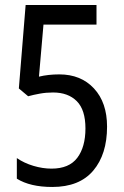

<svg xmlns="http://www.w3.org/2000/svg" viewBox="-20 -734 493 764"><path d="M188 10Q100 10 47 -23V-105Q76 -85 113 -74Q150 -63 185 -63Q255 -63 287.5 -106Q320 -149 320 -223Q320 -297 285.5 -331.5Q251 -366 191 -366Q164 -366 139 -361.5Q114 -357 92 -351L55 -382L82 -714H364V-636H153L135 -429Q172 -438 216 -438Q302 -438 354 -382Q406 -326 406 -230Q406 -120 351 -55Q296 10 188 10Z"/></svg>

Font: Noto Sans Bengali UI Condensed
Style: Regular
Weight: 400
Width: 3
Designer: Jelle Bosma - Monotype Design Team
Foundry: Monotype Imaging Inc.
Version: Version 2.003; ttfautohint (v1.8.4.7-5d5b)